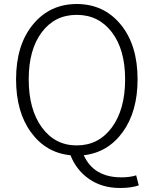

<svg xmlns="http://www.w3.org/2000/svg" viewBox="-20 -762 766 956"><path d="M123 -367Q123 -217 188.5 -127.5Q254 -38 362 -38Q471 -38 537 -127.5Q603 -217 603 -367Q603 -515 537 -601.5Q471 -688 362 -688Q253 -688 188 -601.5Q123 -515 123 -367ZM658 111 671 161Q634 174 578 174Q488 174 424 129.5Q360 85 331 11Q209 -1 134.5 -103Q60 -205 60 -367Q60 -538 144 -640Q228 -742 362 -742Q497 -742 581 -640Q665 -538 665 -367Q665 -207 591.5 -105Q518 -3 397 11Q447 121 584 121Q628 121 658 111Z"/></svg>

Font: Noto Sans Korean Light
Style: Regular
Weight: 300
Designer: Ryoko NISHIZUKA  (kana & ideographs); Paul D. Hunt (Latin, Greek & Cyrillic); Wenlong ZHANG  (bopomofo); Sandoll Communi
Foundry: Adobe Systems Incorporated
Version: Version 1.000;PS 1;hotconv 1.0.78;makeotf.lib2.5.61930